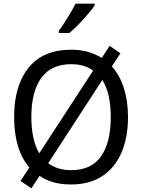

<svg xmlns="http://www.w3.org/2000/svg" viewBox="-20 -996 775 1047"><path d="M368 10Q263 10 196 -37L151 31L92 -9L140 -83Q57 -179 57 -359Q57 -529 136 -627Q215 -725 369 -725Q463 -725 535 -680L578 -746L637 -705L590 -634Q633 -586 655.5 -515.5Q678 -445 678 -358Q678 -247 642.5 -164Q607 -81 537.5 -35.5Q468 10 368 10ZM194 -160 488 -611Q441 -646 369 -646Q259 -646 205 -571Q151 -496 151 -358Q151 -233 194 -160ZM538 -560 243 -106Q294 -68 368 -68Q478 -68 531 -143.5Q584 -219 584 -358Q584 -487 538 -560ZM496 -966Q476 -936 433 -889Q390 -842 358 -816H301V-828Q323 -858 349.5 -901Q376 -944 392 -976H496Z"/></svg>

Font: Noto Sans Display
Style: Regular
Weight: 400
Designer: Monotype Design team
Foundry: Monotype Imaging Inc.
Version: Version 1.000